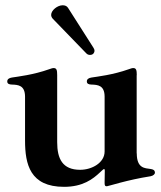

<svg xmlns="http://www.w3.org/2000/svg" viewBox="-20 -702 616 736"><path d="M225.5 14.2C297.6 14.2 335.9 -15.3 364 -41.9L373.6 -50.8C379.3 -55.8 381.4 -55.4 381.7 -47.9C381.7 -32 381.4 -15.6 381 -2.8C380.7 8.9 382.5 12.1 389.6 12.1C394.2 12.1 467.7 -12.4 556.8 -26.3C567.8 -28.1 573.9 -35.2 573.9 -39.4C573.9 -50.1 566.8 -52.9 556.8 -54.3C536.2 -57.5 504.3 -55.8 504.3 -114H503.9V-413.7L504.3 -414.1C504.3 -433.2 502.1 -441.1 490.8 -441.1C485.8 -441.1 481.5 -439.3 474.1 -436.8C412.3 -414.8 353 -408.4 330.6 -404.8C319.6 -403.1 312.9 -398.4 312.9 -389.9C312.9 -380.7 320 -378.2 330.6 -377.8C354.8 -377.1 380.7 -375 381 -332V-121.4C381 -78.1 332.4 -51.1 287.3 -51.1C219.8 -51.1 199.2 -93 199.2 -157V-414.1C199.2 -433.2 197.1 -441.1 185.7 -441.1C180.8 -441.1 176.5 -439.3 169 -436.8C107.2 -414.8 47.9 -408.4 25.6 -404.8C14.6 -403.1 7.8 -398.4 7.8 -389.9C7.8 -380.7 14.9 -378.2 25.6 -377.8C49.7 -377.1 75.6 -375 76 -332V-163.4C76 -72.1 95.2 14.2 225.5 14.2ZM176.1 -644.9C176.1 -639.6 178.3 -634.6 182.5 -630L311.1 -497.2C315.3 -492.9 320 -491.5 325.3 -491.5C338.4 -491.5 342.3 -502.1 342.3 -507.1C342.3 -510.7 341.6 -513.5 338.1 -519.2L240.8 -671.9C236.2 -679.3 228.3 -681.8 220.2 -681.8C200.3 -681.8 176.1 -662.6 176.1 -644.9Z"/></svg>

Font: Margiela Serif Semibold
Style: Regular
Weight: 600
Designer: Andreas Faust, Stefan Endress
Version: Version 1.002;FEAKit 1.0